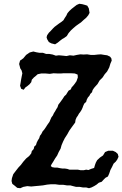

<svg xmlns="http://www.w3.org/2000/svg" viewBox="-20 -985 646 1014"><path d="M137 -708 156 -713 172 -709 189 -706H207L224 -700H241L258 -697L275 -691L291 -693L313 -691L331 -689L349 -693L368 -691L386 -695L404 -698L422 -697L440 -698L459 -695H479L497 -697L513 -698L531 -695L546 -693L561 -686L568 -677L570 -665L563 -649L557 -629L546 -608L533 -593L522 -576L506 -560L495 -541L484 -529L477 -521L469 -509L466 -498L457 -489L452 -479L444 -470L438 -458L435 -447L425 -438L420 -427L416 -416L411 -405L404 -394L397 -385L391 -374L384 -364L379 -352L377 -338L369 -327L358 -312L346 -295L335 -275L322 -255L313 -237L305 -218L300 -200L290 -182L282 -164L271 -148L261 -131L252 -117L248 -108L256 -102L268 -100H282L296 -97L309 -95H322L335 -93L347 -89H391L406 -86H422L435 -89L447 -87L461 -93L477 -98L482 -115L486 -126L493 -139L508 -153L524 -164L535 -182L552 -189H576L591 -182L602 -172L606 -157L599 -142L591 -131L580 -121L572 -104L563 -87L557 -69L550 -53L537 -46L527 -36L517 -25L502 -20L490 -10L477 -2L463 5L450 9L435 5H418L401 2H382L366 -2L351 -6H333L314 -9H293L271 -12H250L229 -10L207 -6L187 -4L165 -2L145 0L124 -2L103 2L87 9L71 7L58 -4L45 -14L41 -29L43 -44L50 -65L63 -82L77 -100L91 -115L103 -131L118 -148L134 -161L145 -175L148 -187L158 -198L161 -211L170 -219L174 -232L180 -244L187 -255L191 -268L198 -277L205 -291L213 -300L220 -310L227 -321L233 -330L241 -341L247 -355L252 -366L259 -375L265 -388L271 -397L277 -408L284 -419L288 -432L298 -445L311 -463L320 -477L329 -485L335 -495L342 -506L354 -513L358 -523L368 -534L375 -543L384 -556L391 -576L390 -591L375 -597L356 -598H314L302 -597H284L263 -598L243 -595L220 -597H198L179 -593L169 -584L159 -576L148 -564L145 -551L136 -540L124 -530L114 -523L105 -511L92 -516L86 -532L89 -549L91 -562L94 -578L98 -598L94 -613L87 -624L84 -636L81 -647L86 -665L103 -677L118 -695ZM385 -959 399 -965 414 -963 429 -959 441 -955 449 -941 453 -917 446 -904 435 -891 422 -880 408 -867 395 -858 381 -848 367 -836 354 -824 342 -810 333 -795 321 -786 309 -779 297 -770 285 -760 271 -751 251 -756 238 -763 229 -778 226 -788 229 -799 238 -812 248 -822 259 -834 268 -843 292 -861 304 -869 315 -878 322 -890 330 -902 336 -915 346 -927 358 -938 372 -949Z"/></svg>

Font: Tagesschrift
Style: Regular
Weight: 400
Designer: Yanone
Version: Version 2.000; ttfautohint (v1.8.4.7-5d5b)